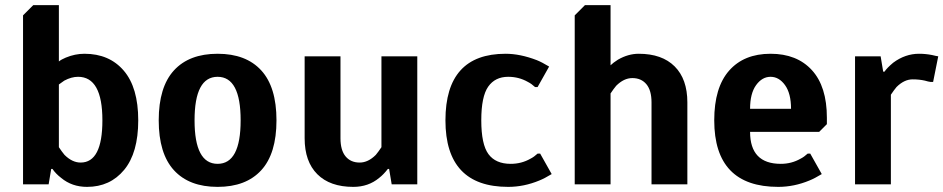

<svg xmlns="http://www.w3.org/2000/svg" viewBox="-20 -720 3685 750"><path d="M320 10Q261 10 219 -25Q198 -41 185 -60H180L170 0H70V-660L110 -700H210V-480Q220 -488 237 -495Q273 -510 310 -510Q407 -510 463.5 -444Q520 -378 520 -250Q520 -123 465 -56.5Q410 10 320 10ZM295 -85Q380 -85 380 -250Q380 -420 285 -420Q259 -420 231 -405L210 -390V-145Q222 -127 232 -115Q262 -85 295 -85Z M1000.5 -55Q941 10 830 10Q719 10 659.5 -55Q600 -120 600 -250Q600 -380 659.5 -445Q719 -510 830 -510Q941 -510 1000.5 -445Q1060 -380 1060 -250Q1060 -120 1000.5 -55ZM740 -250Q740 -80 830 -80Q920 -80 920 -250Q920 -420 830 -420Q740 -420 740 -250Z M1360 10Q1269 10 1219.5 -39.5Q1170 -89 1170 -180V-500H1310V-180Q1310 -133 1330 -109Q1350 -85 1385 -85Q1418 -85 1448 -115Q1458 -127 1470 -145V-500H1610V0H1510L1500 -60H1495Q1478 -38 1461 -25Q1419 10 1360 10Z M1965 10Q1720 10 1720 -250Q1720 -510 1955 -510Q2012 -510 2077 -485Q2097 -477 2125 -460L2080 -380H2070Q2056 -393 2042 -400Q2007 -420 1965 -420Q1914 -420 1887 -381.5Q1860 -343 1860 -250Q1860 -156 1888 -118Q1916 -80 1975 -80Q2017 -80 2052 -100Q2066 -107 2080 -120H2090L2135 -40Q2107 -23 2087 -15Q2027 10 1965 10Z M2225 0V-660L2265 -700H2365V-465Q2375 -475 2394 -487Q2434 -510 2475 -510Q2566 -510 2615.5 -460.5Q2665 -411 2665 -320V0H2525V-320Q2525 -367 2505 -391Q2485 -415 2450 -415Q2417 -415 2387 -385Q2377 -373 2365 -355V0Z M3020 10Q2770 10 2770 -250Q2770 -378 2828 -444Q2886 -510 2990 -510Q3093 -510 3151.5 -446Q3210 -382 3210 -260V-235L3180 -205H2910Q2910 -80 3030 -80Q3072 -80 3107 -100Q3121 -107 3135 -120H3145L3190 -40Q3162 -23 3142 -15Q3082 10 3020 10ZM2910 -295H3070Q3070 -355 3046.5 -387.5Q3023 -420 2990 -420Q2957 -420 2933.5 -387.5Q2910 -355 2910 -295Z M3320 0V-500H3420L3430 -440H3435Q3445 -455 3469 -475Q3516 -510 3570 -510Q3596 -510 3621 -505Q3637 -501 3645 -500L3625 -400H3615Q3606 -401 3593 -405Q3571 -410 3545 -410Q3512 -410 3482 -380Q3472 -368 3460 -350V0Z"/></svg>

Font: Scada
Style: Bold
Weight: 700
Designer: Jovanny Lemonad
Foundry: Jovanny Lemonad
Version: Version 4.100;PS 004.100;hotconv 1.0.88;makeotf.lib2.5.64775